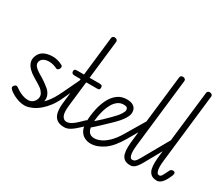

<svg xmlns="http://www.w3.org/2000/svg" viewBox="-155 -1431 2183 1869"><g transform="rotate(30 936.0 -497.0)"><path d="M241 10Q209 10 177.8 0.5Q146.5 -9 121 -22.5Q95.5 -36 80.5 -47Q61 -61.5 53.2 -73.5Q45.5 -85.5 54.5 -99.5Q62 -110 69.2 -114.2Q76.5 -118.5 84.8 -117Q93 -115.5 102.5 -108Q114.5 -99 136.8 -86Q159 -73 187.2 -63Q215.5 -53 245 -53Q276 -53 298.8 -71.2Q321.5 -89.5 329.5 -122Q335.5 -150 321 -174Q306.5 -198 290 -211.5Q276.5 -222 256 -234.8Q235.5 -247.5 215.8 -259.2Q196 -271 184 -278.5Q149 -299.5 123.8 -325.5Q98.5 -351.5 88.5 -381.5Q78.5 -411.5 88 -444Q102.5 -494.5 144 -517.8Q185.5 -541 247.5 -541Q271 -541 297.8 -534.8Q324.5 -528.5 358 -511.5Q368 -506.5 368.8 -496Q369.5 -485.5 365 -475.5Q360 -465 350.8 -458.5Q341.5 -452 331.5 -457Q310.5 -467.5 287.2 -474Q264 -480.5 237.5 -480.5Q207 -480.5 181.5 -467.8Q156 -455 148.5 -428.5Q140.5 -402 159.8 -378Q179 -354 224.5 -327.5Q254.5 -310.5 285.5 -289.2Q316.5 -268 345.5 -243.5Q367.5 -226 383 -193.5Q398.5 -161 390 -114Q384.5 -76.5 362.8 -48.5Q341 -20.5 309.2 -5.2Q277.5 10 241 10ZM247 9.5Q246 9.5 248 6.5Q253.5 0.5 272.8 -16Q292 -32.5 317.5 -54Q343 -75.5 366.5 -97.5Q393.5 -122.5 415.2 -148.2Q437 -174 458 -208Q479 -242 502.5 -291.5L603 -502Q604.5 -505.5 606.5 -505.5Q609.5 -505.5 612 -497.2Q614.5 -489 615.5 -475.8Q616.5 -462.5 615.5 -446.5Q615 -432 611.8 -416.5Q608.5 -401 602.5 -388L529 -231Q502.5 -174 470.8 -132.8Q439 -91.5 406.5 -63.5Q359.5 -23 316.2 -6.8Q273 9.5 247 9.5Z M674 -1004Q688.5 -1004 698.8 -995.2Q709 -986.5 707 -969L619.5 -205Q610 -121.5 627.5 -89Q645 -56.5 675 -56.5L681.5 0Q624 0 594.8 -25.8Q565.5 -51.5 557.8 -95.5Q550 -139.5 556 -195L645 -978Q646.5 -992 654.8 -998Q663 -1004 674 -1004ZM838 -92.5Q815 -71 790.2 -49.8Q765.5 -28.5 738.5 -14.2Q711.5 0 681.5 0Q667 0 660.5 -8.8Q654 -17.5 653.5 -28Q653.5 -38.5 659.2 -47.5Q665 -56.5 675 -56.5Q703 -56.5 730.5 -73.8Q758 -91 784.2 -116.5Q810.5 -142 835.5 -165.5Q840.5 -170.5 846.5 -170.5Q854 -170.5 859.5 -162.8Q865 -155 864.5 -142Q864 -131.5 858.2 -118.5Q852.5 -105.5 838 -92.5ZM522.5 -486Q501.5 -486 493.5 -494.2Q485.5 -502.5 485.5 -515Q485.5 -527 491.2 -534Q497 -541 517 -541H769Q789.5 -541 796.5 -533.8Q803.5 -526.5 803.5 -515Q803.5 -501 798.5 -493.5Q793.5 -486 774.5 -486Z M990 -53Q1001.5 -53 1007.2 -42.8Q1013 -32.5 1012.5 -20.5Q1012 -9 1005.2 0.5Q998.5 10 985 10Q948.5 10 915.5 -6.5Q882.5 -23 862.5 -61.2Q842.5 -99.5 845 -164.5Q847.5 -232.5 861.8 -299.2Q876 -366 904 -420.8Q932 -475.5 975.5 -508.2Q1019 -541 1079.5 -541Q1118 -541 1142.8 -529Q1167.5 -517 1178.5 -494.5Q1189.5 -472 1186 -441Q1184 -418 1158.2 -377.2Q1132.5 -336.5 1074 -280Q1033.5 -241 989 -198.8Q944.5 -156.5 900 -118.5L896 -186.5Q933.5 -218.5 969.8 -253.2Q1006 -288 1038 -320Q1086.5 -368 1105 -398Q1123.5 -428 1124.5 -441.5Q1125.5 -448 1123.8 -457.2Q1122 -466.5 1112.2 -473.8Q1102.5 -481 1078 -481Q1040.5 -481 1012.2 -460Q984 -439 964.2 -404.8Q944.5 -370.5 932 -329.2Q919.5 -288 913.5 -247.2Q907.5 -206.5 906.5 -173Q905.5 -116.5 925 -84.8Q944.5 -53 990 -53ZM990 -53Q1023 -53 1061.5 -70.5Q1100 -88 1141.2 -128Q1182.5 -168 1222.5 -235.5L1392.5 -521.5Q1395 -526 1397.5 -526Q1400.5 -526 1401.5 -516.8Q1402.5 -507.5 1402 -493.5Q1401.5 -479.5 1399.5 -464Q1397.5 -446.5 1393.5 -430.2Q1389.5 -414 1384.5 -405.5L1271.5 -209.5Q1202 -89.5 1128.5 -39.8Q1055 10 985 10Q972 10 964.8 0.5Q957.5 -9 957.5 -20.5Q957.5 -32.5 965.2 -42.8Q973 -53 990 -53Z M1417.5 -56.5Q1429.5 -56.5 1435.8 -46.2Q1442 -36 1442 -24.5Q1442 -15 1437.5 -7.5Q1433 0 1424 0Q1380 0 1356.5 -19.2Q1333 -38.5 1324.8 -71Q1316.5 -103.5 1317.8 -143.8Q1319 -184 1324 -226.5L1411 -978Q1413 -992.5 1421 -998.2Q1429 -1004 1440 -1004Q1454.5 -1004 1464.5 -995.8Q1474.5 -987.5 1472.5 -972L1384.5 -206Q1382.5 -190.5 1380.8 -165.5Q1379 -140.5 1380.8 -115.5Q1382.5 -90.5 1391 -73.5Q1399.5 -56.5 1417.5 -56.5ZM1417.5 -56.5Q1434.5 -56.5 1447.2 -67.5Q1460 -78.5 1480 -114L1676.5 -461Q1683.5 -473 1686 -473Q1691 -473.5 1697 -460.5Q1703 -447.5 1702 -425Q1701.5 -406.5 1698.2 -399Q1695 -391.5 1692.5 -386.5L1530 -95Q1500.5 -42 1477 -21Q1453.5 0 1424 0Q1410.5 0 1404 -8.8Q1397.5 -17.5 1397 -28.5Q1396.5 -39 1402 -47.8Q1407.5 -56.5 1417.5 -56.5Z M1719.5 -56.5Q1731.5 -56.5 1737.8 -46.2Q1744 -36 1744 -24.5Q1744 -15 1739.5 -7.5Q1735 0 1726 0Q1682 0 1658.5 -19.2Q1635 -38.5 1626.8 -71Q1618.5 -103.5 1619.8 -143.8Q1621 -184 1626 -226.5L1713 -978Q1715 -992.5 1723 -998.2Q1731 -1004 1742 -1004Q1756.5 -1004 1766.5 -995.8Q1776.5 -987.5 1774.5 -972L1686.5 -206Q1684.5 -190.5 1682.8 -165.5Q1681 -140.5 1682.8 -115.5Q1684.5 -90.5 1693 -73.5Q1701.5 -56.5 1719.5 -56.5ZM1719.5 -56.5Q1729.5 -56.5 1736.8 -63.5Q1744 -70.5 1751 -83.5Q1758 -96.5 1766.5 -113.5L1784.5 -149.5Q1787 -154 1794.5 -159.2Q1802 -164.5 1813.5 -164.5Q1833.5 -164.5 1837.5 -150.5Q1841 -138 1832 -116.5Q1823 -95 1811.5 -74Q1787.5 -31 1766 -15.5Q1744.5 0 1726 0Q1708 0 1699.2 -9.8Q1690.5 -19.5 1691 -30.5Q1691 -40.5 1698.2 -48.5Q1705.5 -56.5 1719.5 -56.5Z"/></g></svg>

Font: Edu NSW ACT Cursive
Style: Regular
Weight: 400
Designer: Tina and Corey Anderson, Eben Sorkin, Mirko Velimirovic
Foundry: Sorkin Type Co.
Version: Version 2.000